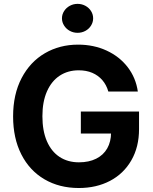

<svg xmlns="http://www.w3.org/2000/svg" viewBox="-20 -943 773 973"><path d="M378.6 -586.7Q324 -586.7 282.6 -559.5Q241.2 -532.3 218 -479.9Q194.9 -427.5 194.9 -354.1Q194.9 -280.1 217.5 -227.7Q240.1 -175.3 281.8 -147.8Q323.6 -120.4 380 -120.4Q430.6 -120.4 467.4 -138.8Q504.2 -157.2 523.5 -191.2Q542.8 -225.3 542.8 -270.6L573 -266.3H389.7V-377.7H684.6V-288.8Q684.6 -197.9 645.5 -130.3Q606.5 -62.6 537.5 -26.4Q468.4 9.8 379.5 9.8Q280.8 9.8 205.3 -34.4Q129.9 -78.5 88.1 -160.6Q46.4 -242.6 46.4 -353Q46.4 -465 89.5 -547.3Q132.6 -629.6 207.4 -673.2Q282.1 -716.8 375.8 -716.8Q455 -716.8 520.4 -686.6Q585.8 -656.4 627.2 -602.5Q668.5 -548.6 678.5 -479.1H529Q519.4 -512.9 498.5 -537Q477.6 -561 447.5 -573.9Q417.3 -586.7 378.6 -586.7ZM294 -850Q294 -870.1 304.9 -886.9Q315.7 -903.8 333.8 -913.6Q351.9 -923.4 373.1 -923.4Q394.6 -923.4 412.7 -913.6Q430.8 -903.8 441.4 -886.9Q452 -870.1 452 -850Q452 -830.4 441.4 -813.4Q430.8 -796.3 412.7 -786.5Q394.6 -776.7 373.1 -776.7Q351.9 -776.7 333.8 -786.5Q315.7 -796.3 304.9 -813.4Q294 -830.4 294 -850Z"/></svg>

Font: Pretendard Std Variable
Style: Regular
Weight: 400
Designer: Base glyphs from Inter by Rasmus Andersson; Hangeul glyphs from Noto Sans CJK(Source Han Sans) by Jang Soo-young and Kan
Foundry: Kil Hyung-jin
Version: Version 1.309;Glyphs 3.2 (3225)